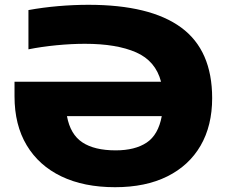

<svg xmlns="http://www.w3.org/2000/svg" viewBox="-20 -770 950 800"><path d="M459.5 10Q329.5 10 235.8 -35Q142 -80 91.2 -164.8Q40.5 -249.5 40.5 -368.5V-429.5H651Q628.5 -516 547.2 -551.8Q466 -587.5 334 -587.5Q278 -587.5 215.8 -581.5Q153.5 -575.5 98.5 -564.5V-728Q158.5 -739 222.8 -744.5Q287 -750 348.5 -750Q606 -750 735 -655.2Q864 -560.5 864 -361Q864 -246.5 815.8 -163.2Q767.5 -80 677 -35Q586.5 10 459.5 10ZM462 -143.5Q542.5 -143.5 591 -175.8Q639.5 -208 654 -286H259Q273 -210 323.2 -176.8Q373.5 -143.5 462 -143.5Z"/></svg>

Font: Encode Sans Expanded Expanded ExtraBold
Style: Regular
Weight: 800
Width: 7
Designer: Multiple Designers
Foundry: Impallari Type
Version: Version 3.000; ttfautohint (v1.8.3) -l 8 -r 50 -G 200 -x 14 